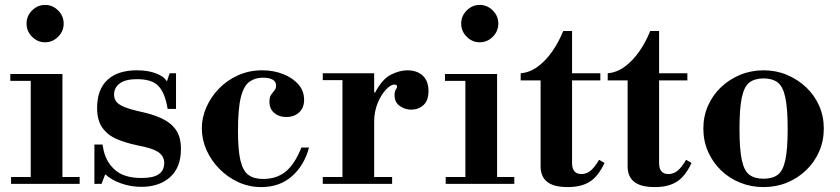

<svg xmlns="http://www.w3.org/2000/svg" viewBox="-20 -748 3416 781"><path d="M105 -15V-431H234V-15ZM25 0V-28H304V0ZM22 -419V-447H234V-419ZM163 -576Q133 -576 110.5 -598.5Q88 -621 88 -652Q88 -683 110.5 -705.5Q133 -728 163 -728Q194 -728 216.5 -705.5Q239 -683 239 -652Q239 -621 216.5 -598.5Q194 -576 163 -576Z M555 12Q512 12 472.5 -2Q433 -16 408 -39L393 0H364V-160H397L402 -134Q414 -85 450.5 -54.5Q487 -24 556 -24Q604 -24 626 -39.5Q648 -55 648 -85Q648 -112 625 -128.5Q602 -145 538 -157Q490 -167 453.5 -183Q417 -199 396 -229Q375 -259 375 -309Q375 -384 417 -423Q459 -462 537 -462Q581 -462 613.5 -450Q646 -438 659 -417L670 -450H696V-305H662L659 -320Q648 -376 621.5 -401Q595 -426 537 -426Q491 -426 467.5 -409Q444 -392 444 -363Q444 -348 452 -336Q460 -324 484.5 -313.5Q509 -303 555 -293Q602 -283 638.5 -266Q675 -249 695.5 -220Q716 -191 716 -142Q716 -67 672 -27.5Q628 12 555 12Z M1043 13Q993 13 949.5 -7Q906 -27 872.5 -61Q839 -95 820 -137.5Q801 -180 801 -226Q801 -270 819.5 -312Q838 -354 871 -388Q904 -422 949 -442Q994 -462 1047 -462Q1093 -462 1132 -446.5Q1171 -431 1194 -404.5Q1217 -378 1217 -342Q1217 -309 1196.5 -290.5Q1176 -272 1144 -272Q1115 -272 1095.5 -288.5Q1076 -305 1076 -334Q1076 -353 1083 -363Q1090 -373 1096.5 -380.5Q1103 -388 1103 -400Q1103 -416 1089 -424Q1075 -432 1049 -432Q1017 -432 994 -415Q971 -398 959.5 -351.5Q948 -305 948 -215Q948 -138 958 -95.5Q968 -53 990.5 -36.5Q1013 -20 1050 -20Q1105 -20 1142 -50Q1179 -80 1206 -148H1237Q1218 -76 1168 -31.5Q1118 13 1043 13Z M1293 0V-28H1373V-422H1293V-450H1502V-372H1506Q1536 -428 1571.5 -445Q1607 -462 1636 -462Q1677 -462 1700 -440Q1723 -418 1723 -378Q1723 -339 1702.5 -320.5Q1682 -302 1653 -302Q1627 -302 1606 -317Q1585 -332 1585 -361Q1585 -376 1590 -383.5Q1595 -391 1595 -396Q1595 -399 1593 -401.5Q1591 -404 1584 -404Q1569 -404 1549.5 -383Q1530 -362 1516 -328Q1502 -294 1502 -253V-28H1575V0Z M1873 -15V-431H2002V-15ZM1793 0V-28H2072V0ZM1790 -419V-447H2002V-419ZM1931 -576Q1901 -576 1878.5 -598.5Q1856 -621 1856 -652Q1856 -683 1878.5 -705.5Q1901 -728 1931 -728Q1962 -728 1984.5 -705.5Q2007 -683 2007 -652Q2007 -621 1984.5 -598.5Q1962 -576 1931 -576Z M2290 13Q2232 13 2205.5 -8.5Q2179 -30 2179 -71V-421H2098V-450Q2135 -453 2167.5 -477Q2200 -501 2226.5 -539Q2253 -577 2271 -622H2307V-450H2422V-421H2307V-85Q2307 -40 2345 -40Q2365 -40 2381.5 -53Q2398 -66 2417 -98L2439 -85Q2413 -30 2378.5 -8.5Q2344 13 2290 13Z M2644 13Q2586 13 2559.5 -8.5Q2533 -30 2533 -71V-421H2452V-450Q2489 -453 2521.5 -477Q2554 -501 2580.5 -539Q2607 -577 2625 -622H2661V-450H2776V-421H2661V-85Q2661 -40 2699 -40Q2719 -40 2735.5 -53Q2752 -66 2771 -98L2793 -85Q2767 -30 2732.5 -8.5Q2698 13 2644 13Z M3086 13Q3035 13 2990.5 -5Q2946 -23 2912.5 -55.5Q2879 -88 2860 -131.5Q2841 -175 2841 -225Q2841 -275 2860 -318Q2879 -361 2912.5 -393Q2946 -425 2990.5 -443.5Q3035 -462 3086 -462Q3137 -462 3181 -443.5Q3225 -425 3259 -393Q3293 -361 3312 -318Q3331 -275 3331 -225Q3331 -175 3312 -131.5Q3293 -88 3259 -55.5Q3225 -23 3181 -5Q3137 13 3086 13ZM3086 -21Q3122 -21 3143.5 -37Q3165 -53 3174.5 -97Q3184 -141 3184 -224Q3184 -307 3174.5 -351.5Q3165 -396 3143.5 -412.5Q3122 -429 3086 -429Q3050 -429 3028.5 -412.5Q3007 -396 2997.5 -351.5Q2988 -307 2988 -224Q2988 -141 2997.5 -97Q3007 -53 3028.5 -37Q3050 -21 3086 -21Z"/></svg>

Font: Libre Bodoni SemiBold
Style: Regular
Weight: 600
Designer: Pablo Impallari, Rodrigo Fuenzalida
Foundry: Impallari Type
Version: Version 2.005;gftools[0.9.23]